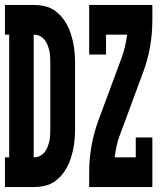

<svg xmlns="http://www.w3.org/2000/svg" viewBox="-29 -755 649 775"><path d="M-9 0V-120H8V-615H-9V-735H109Q130 -735 150 -730.5Q170 -726 187 -715.5Q204 -705 217.5 -689.5Q231 -674 241 -656Q251 -638 257 -618.5Q263 -599 267 -579.5Q271 -560 272.5 -539.5Q274 -519 274 -499V-237Q274 -216 272.5 -195.5Q271 -175 267 -155.5Q263 -136 257 -116.5Q251 -97 241 -79Q231 -61 217.5 -45.5Q204 -30 187 -19.5Q170 -9 150 -4.5Q130 0 109 0ZM107 -120H109Q122 -120 133 -126Q144 -132 151.5 -141.5Q159 -151 163.5 -163Q168 -175 170.5 -187Q173 -199 173.5 -211.5Q174 -224 174 -237V-499Q174 -511 173.5 -523.5Q173 -536 170.5 -548Q168 -560 163.5 -572Q159 -584 151.5 -593.5Q144 -603 133 -609Q122 -615 109 -615H107ZM331 0V-60Q331 -114 340.5 -167Q350 -220 369 -271L462 -522Q470 -544 475.5 -567.5Q481 -591 484 -614V-615Q484 -615 484 -615Q484 -615 484 -615H399V-535H331V-735H586V-675Q586 -621 577 -568Q568 -515 549 -464L456 -213Q447 -191 442 -167.5Q437 -144 434 -120H519V-200H586V0Z"/></svg>

Font: Iosevka Curly Slab HvEx
Style: Regular
Weight: 900
Width: 7
Monospace: yes
Designer: Belleve Invis
Foundry: Belleve Invis
Version: Version 11.1.0; ttfautohint (v1.8.3)